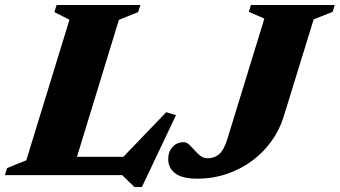

<svg xmlns="http://www.w3.org/2000/svg" viewBox="-54 -696 1350 763"><path d="M418.5 -617 229.5 0H-34.5L-26 -28L50.5 -59L222 -617.5L162 -648L171 -676H504L495 -648ZM408.5 -44 606.5 -250 645.5 -238.5 510 47H480L431.5 0H97L121 -73H468.5ZM1073 -231.5Q1057 -180 1025 -135.2Q993 -90.5 947.8 -57Q902.5 -23.5 847.2 -4.8Q792 14 730 14Q670.5 14 642.5 -7Q614.5 -28 614.5 -63.5Q614.5 -93.5 631.8 -112.2Q649 -131 676 -131Q687 -131 697.5 -121.2Q708 -111.5 719 -99Q730 -86.5 742.5 -76.8Q755 -67 770 -67Q798 -67 817 -83.5Q836 -100 849 -142L996.5 -622L935 -649L943 -676H1276L1268 -649L1192.5 -619Z"/></svg>

Font: Newsreader 16pt 16pt ExtraBold
Style: Italic
Weight: 800
Italic angle: -17°
Version: Version 1.003